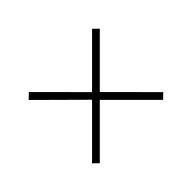

<svg xmlns="http://www.w3.org/2000/svg" viewBox="-106 -980 1213 1213"><g transform="rotate(-45 500.0 -373.5)"><path d="M783 -56 500 -339 217 -56 182 -90 466 -374 182 -656 218 -691 500 -408 783 -691 818 -657 535 -374 818 -90Z"/></g></svg>

Font: Noto Sans KR Thin Light
Style: Regular
Weight: 300
Version: Version 2.004-H2;hotconv 1.0.118;makeotfexe 2.5.65603